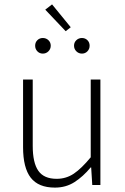

<svg xmlns="http://www.w3.org/2000/svg" viewBox="-20 -842 569 874"><path d="M230 12Q155 12 120 -33Q85 -78 85 -172V-480H129V-178Q129 -101 154.5 -64.5Q180 -28 238 -28Q281 -28 316 -51.5Q351 -75 393 -126V-480H437V0H400L395 -80H393Q358 -38 319 -13Q280 12 230 12ZM279 -700 186 -798 217 -822 302 -718ZM175 -598Q160 -598 150 -608.5Q140 -619 140 -634Q140 -649 150 -659Q160 -669 175 -669Q190 -669 200.5 -659Q211 -649 211 -634Q211 -619 200.5 -608.5Q190 -598 175 -598ZM353 -598Q338 -598 327.5 -608.5Q317 -619 317 -634Q317 -649 327.5 -659Q338 -669 353 -669Q368 -669 378 -659Q388 -649 388 -634Q388 -619 378 -608.5Q368 -598 353 -598Z"/></svg>

Font: Giro Light
Style: Regular
Weight: 300
Designer: Paul D. Hunt
Foundry: Adobe Systems Incorporated
Version: Version 1.000;PS 1.0;hotconv 1.0.88;makeotf.lib2.5.647800